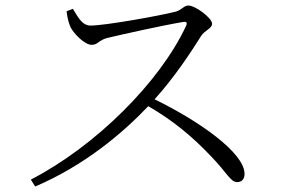

<svg xmlns="http://www.w3.org/2000/svg" viewBox="-20 -700 1040 698"><path d="M222 -659C225 -631 232 -611 237 -600C249 -577 288 -537 313 -537C336 -537 339 -554 370 -562C425 -575 567 -607 645 -620C656 -622 662 -620 657 -607C561 -401 328 -169 92 -47L108 -22C288 -99 426 -216 519 -314C607 -263 677 -206 748 -131C806 -71 818 -38 842 -38C861 -38 869 -51 869 -68C869 -145 702 -261 542 -339C617 -422 677 -515 711 -569C724 -590 751 -596 751 -614C751 -634 691 -680 664 -680C650 -680 640 -664 620 -658C563 -643 361 -607 309 -607C276 -607 260 -645 245 -668Z"/></svg>

Font: Noto Serif JP Light
Style: Regular
Weight: 300
Designer: Ryoko NISHIZUKA 西塚涼子 (kana & ideographs); Frank Grießhammer (Latin, Greek & Cyrillic); Wenlong ZHANG 张文龙 (bopomofo); San
Foundry: Adobe
Version: Version 2.001;hotconv 1.1.0;makeotfexe 2.6.0